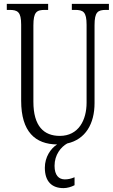

<svg xmlns="http://www.w3.org/2000/svg" viewBox="-20 -734 581 989"><path d="M307 235C326 235 347 229 364 220V179C345 187 330 190 314 190C283 190 261 169 261 120C261 63 294 23 326 5C421 -16 467 -97 467 -203V-604C467 -673 484 -683 527 -683H541V-714H350V-683H366C409 -683 426 -673 426 -606V-205C426 -116 385 -34 288 -34C206 -34 152 -84 152 -210V-603C152 -673 169 -683 212 -683H228V-714H15V-683H28C71 -683 89 -673 89 -607V-215C89 -55 162 9 274 10C241 31 211 75 211 130C211 203 249 235 307 235Z"/></svg>

Font: Noto Serif Thai ExtraCondensed Light
Style: Regular
Weight: 300
Width: 2
Designer: Monotype Design Team
Foundry: Monotype Imaging Inc.
Version: Version 2.002